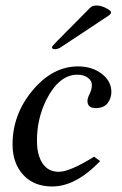

<svg xmlns="http://www.w3.org/2000/svg" viewBox="-20 -673 446 702"><path d="M265.1 -430.2Q316.9 -430.2 352.1 -403.1Q387.2 -376 387.2 -336.9Q387.2 -314 373.5 -295.9Q359.9 -277.8 329.8 -277.8Q299.8 -277.8 299.8 -304.2Q299.8 -314 307.9 -330.1Q315.9 -346.2 315.9 -362.1Q315.9 -377.9 301 -388.9Q286.1 -399.9 263.2 -399.9Q195.3 -399.9 148.9 -307.1Q114.7 -237.3 115.2 -158.2Q115.2 -106.4 135.5 -75.7Q155.8 -44.9 195.3 -44.9Q234.9 -44.9 324.2 -100.1L346.2 -84Q257.3 8.8 170.9 8.8Q104 8.8 64.9 -33.7Q25.9 -76.2 25.9 -145Q25.9 -254.9 99.1 -342.5Q172.4 -430.2 265.1 -430.2ZM376 -615.2 205.1 -502Q192.9 -493.2 181.4 -493.2Q169.9 -493.2 169.9 -500Q169.9 -503.9 189.9 -523.9L296.9 -631.8Q309.1 -645 314.9 -648.9Q320.8 -652.8 335 -652.8Q349.1 -652.8 367.7 -643.3Q386.2 -633.8 386.2 -627.9Q386.2 -622.1 376 -615.2Z"/></svg>

Font: Unna-Italic
Style: Italic
Weight: 400
Italic angle: -8°
Designer: Jorge de Buen U.
Foundry: Omnibus-Type
Version: Version 2.006;PS 002.006;hotconv 1.0.70;makeotf.lib2.5.58329